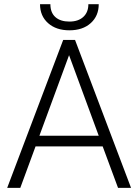

<svg xmlns="http://www.w3.org/2000/svg" viewBox="-20 -903 665 923"><path d="M473.6 -199.2H150.9L77.6 0H14.6L283.7 -710.9H340.8L609.9 0H547.4ZM169.4 -250.5H454.6L312 -637.7ZM454.6 -882.8Q454.6 -826.7 416.3 -792Q377.9 -757.3 313.5 -757.3Q250 -757.3 211.2 -791.7Q172.4 -826.2 172.4 -882.8H222.2Q222.2 -842.3 246.3 -820.8Q270.5 -799.3 313.5 -799.3Q356.4 -799.3 380.6 -821.8Q404.8 -844.2 404.8 -882.8Z"/></svg>

Font: SteelSelectRoboto
Style: Regular
Weight: 300
Designer: Google
Version: Version 2.137; 2017